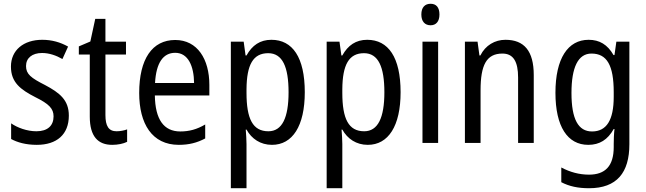

<svg xmlns="http://www.w3.org/2000/svg" viewBox="-20 -758 3427 1018"><path d="M345 -145C345 -228 296 -266 219 -307C144 -345 118 -365 118 -408C118 -450 150 -477 203 -477C241 -477 278 -464 311 -445L341 -511C300 -534 255 -547 204 -547C105 -547 38 -492 38 -405C38 -321 89 -283 167 -243C240 -207 264 -182 264 -141C264 -92 233 -62 173 -62C123 -62 72 -81 39 -104V-21C72 -3 117 10 175 10C281 10 345 -45 345 -145Z M598 -62C556 -62 539 -90 539 -148V-469H648V-537H539V-658H485L459 -538L398 -512V-469H456V-140C456 -34 500 10 575 10C605 10 634 4 654 -6V-72C638 -66 617 -62 598 -62Z M909 -546C787 -546 718 -445 718 -265C718 -102 786 10 928 10C982 10 1025 -1 1068 -24V-98C1024 -72 983 -61 936 -61C848 -61 803 -125 801 -252H1090V-308C1090 -444 1027 -546 909 -546ZM909 -478C978 -478 1008 -407 1009 -318H802C808 -425 845 -478 909 -478Z M1419 -547C1359 -547 1317 -518 1287 -464H1282L1272 -537H1204V240H1287V6C1287 -16 1285 -44 1283 -71H1287C1314 -22 1361 10 1422 10C1531 10 1596 -90 1596 -269C1596 -454 1531 -547 1419 -547ZM1402 -476C1478 -476 1510 -403 1510 -269C1510 -134 1476 -62 1403 -62C1320 -62 1287 -128 1287 -266V-285C1288 -415 1322 -476 1402 -476Z M1927 -547C1867 -547 1825 -518 1795 -464H1790L1780 -537H1712V240H1795V6C1795 -16 1793 -44 1791 -71H1795C1822 -22 1869 10 1930 10C2039 10 2104 -90 2104 -269C2104 -454 2039 -547 1927 -547ZM1910 -476C1986 -476 2018 -403 2018 -269C2018 -134 1984 -62 1911 -62C1828 -62 1795 -128 1795 -266V-285C1796 -415 1830 -476 1910 -476Z M2263 -738C2233 -738 2214 -719 2214 -681C2214 -644 2233 -624 2263 -624C2292 -624 2310 -644 2310 -681C2310 -719 2293 -738 2263 -738ZM2303 -537H2220V0H2303Z M2660 -547C2604 -547 2554 -518 2527 -464H2522L2512 -537H2445V0H2528V-279C2528 -413 2559 -474 2644 -474C2702 -474 2727 -431 2727 -347V0H2810V-360C2810 -488 2759 -547 2660 -547Z M3101 -547C2991 -547 2925 -448 2925 -266C2925 -87 2989 10 3099 10C3159 10 3202 -17 3234 -74H3238C3235 -48 3234 -15 3234 5V22C3234 123 3188 168 3103 168C3052 168 3003 155 2956 130V208C2998 230 3045 240 3103 240C3251 240 3317 157 3317 7V-537H3248L3238 -466H3233C3201 -522 3158 -547 3101 -547ZM3116 -474C3198 -474 3234 -412 3234 -269V-245C3234 -121 3196 -61 3119 -61C3046 -61 3010 -126 3010 -265C3010 -401 3045 -474 3116 -474Z"/></svg>

Font: Noto Sans Devanagari UI Condensed
Style: Regular
Weight: 400
Width: 3
Designer: Jelle Bosma - Monotype Design Team
Foundry: Monotype Imaging Inc.
Version: Version 2.004